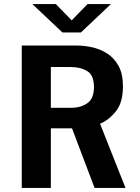

<svg xmlns="http://www.w3.org/2000/svg" viewBox="-20 -924 690 944"><path d="M87 0V-700H359Q394 -700 433 -691.5Q472 -683 506.5 -661.2Q541 -639.5 562.8 -600.2Q584.5 -561 584.5 -499.5Q584.5 -421 550.8 -378Q517 -335 472 -315.5L597 0H445L334 -293H230V0ZM230 -394H329.5Q378 -394 410 -417Q442 -440 442 -496Q442 -554 409.2 -574.2Q376.5 -594.5 328 -594.5H230ZM139 -904H254.5L332.5 -824L410.5 -904H525.5L378 -764.5H287Z"/></svg>

Font: Trispace SemiBold
Style: Regular
Weight: 600
Designer: Tyler Finck
Foundry: Etcetera Type Company
Version: Version 1.210; ttfautohint (v1.8.3)